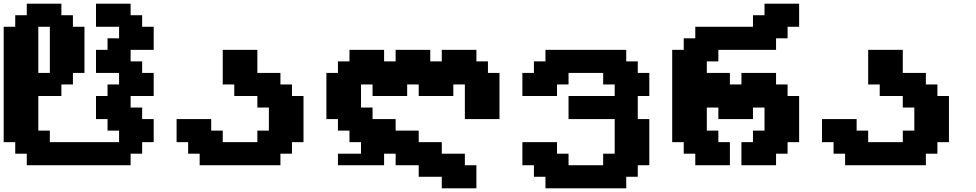

<svg xmlns="http://www.w3.org/2000/svg" viewBox="-20 -895 5284 1040"><path d="M125 0H687.5V-62.5H750V-125H812.5V-250H750V-312.5H687.5V-375H812.5V-500H750V-562.5H687.5V-625H812.5V-750H750V-812.5H687.5V-875H500V-750H625V-687.5H562.5V-625H500V-500H625V-437.5H562.5V-375H500V-250H562.5V-187.5H625V-125H250V-187.5H187.5V-375H312.5V-437.5H375V-500H437.5V-750H375V-812.5H312.5V-875H125V-812.5H62.5V-750H0V-125H62.5V-62.5H125ZM250 -500H187.5V-750H250Z M1061.5 0H1499V-62.5H1561.5V-125H1624V-375H1561.5V-437.5H1499V-500H1374V-625H1186.5V-437.5H1249V-375H1374V-312.5H1436.5V-187.5H1374V-125H1186.5V-187.5H1124V-250H936.5V-125H999V-62.5H1061.5Z M1810.5 -62.5V0H2060.5V-62.5H2123V0H2248V62.5H2373V125H2560.5V0H2498V-62.5H2373V-125H2248V-187.5H2123V-250H1998V-312.5H1935.5V-437.5H1998V-375H2185.5V-437.5H2248V-375H2435.5V-437.5H2498V-250H2685.5V-500H2623V-562.5H2560.5V-625H2373V-562.5H2310.5V-625H2123V-562.5H2060.5V-625H1873V-562.5H1810.5V-500H1748V-250H1810.5V-187.5H1873V-125H1935.5V-62.5Z M2934.6 125H3372.1V62.5H3434.6V0H3497.1V-250H3434.6V-375H3497.1V-500H3434.6V-562.5H3372.1V-625H2934.6V-562.5H2872.1V-500H2809.6V-375H2997.1V-437.5H3059.6V-500H3247.1V-437.5H3309.6V-375H3059.6V-250H3309.6V-62.5H3247.1V0H3059.6V-62.5H2997.1V-125H2809.6V0H2872.1V62.5H2934.6Z M3996.1 0H4183.6V-62.5H4246.1V-125H4308.6V-375H4246.1V-437.5H4183.6V-500H3996.1V-437.5H3933.6V-500H3808.6V-562.5H3871.1V-625H4183.6V-687.5H4246.1V-750H4308.6V-875H4121.1V-812.5H4058.6V-750H3746.1V-687.5H3683.6V-625H3621.1V-125H3683.6V-62.5H3746.1V0H3933.6V-125H3871.1V-187.5H3808.6V-312.5H3871.1V-250H4058.6V-312.5H4121.1V-187.5H4058.6V-125H3996.1Z M4557.6 0H4995.1V-62.5H5057.6V-125H5120.1V-375H5057.6V-437.5H4995.1V-500H4870.1V-625H4682.6V-437.5H4745.1V-375H4870.1V-312.5H4932.6V-187.5H4870.1V-125H4682.6V-187.5H4620.1V-250H4432.6V-125H4495.1V-62.5H4557.6Z"/></svg>

Font: Faithful 32x
Style: Semibold
Weight: 400
Foundry: Faithful Resource Pack
Version: Version 1.0; January 27, 2023